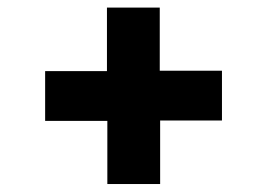

<svg xmlns="http://www.w3.org/2000/svg" viewBox="-20 -598 690 496"><path d="M257.3 -122.6V-285.7H96.6V-414.3H256.3V-578.4H392.7V-415.3H553.4V-286.7H393.7V-122.6Z"/></svg>

Font: REM Medium
Style: Regular
Weight: 500
Designer: Octavio Pardo
Foundry: Ashler Design
Version: Version 1.005;gftools[0.9.28]